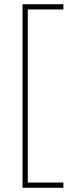

<svg xmlns="http://www.w3.org/2000/svg" viewBox="-20 -734 350 912"><path d="M281 158V133H112V-689H281V-714H87V158Z"/></svg>

Font: Noto Sans Gujarati SemiCondensed Thin
Style: Regular
Weight: 100
Width: 4
Designer: Jelle Bosma - Monotype Design Team, Universal Thirst
Foundry: Monotype Imaging Inc.
Version: Version 2.106